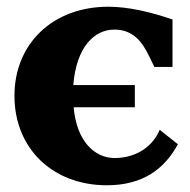

<svg xmlns="http://www.w3.org/2000/svg" viewBox="-20 -536 564 571"><path d="M439 -337H493V-478C430 -500 362 -516 302 -516C138 -516 23 -407 23 -251C23 -95 136 15 298 15C404 15 469 -33 509 -107L455 -150C430 -91 374 -66 321 -66C262 -66 208 -115 199 -217H381V-283H198C207 -397 261 -448 320 -448C362 -448 392 -427 414 -387C421 -374 428 -361 439 -337Z"/></svg>

Font: LT Superior Serif ExtraBold
Style: Regular
Weight: 800
Designer: Daniel Lyons
Foundry: LyonsType
Version: Version 2.120;FEAKit 1.0